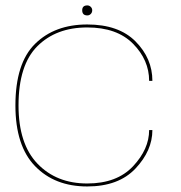

<svg xmlns="http://www.w3.org/2000/svg" viewBox="-20 -685 668 710"><path d="M302.5 4.5Q182.5 4.5 109.8 -70.5Q37 -145.5 37 -295Q37 -451.5 109.8 -523Q182.5 -594.5 302.5 -594.5Q419 -594.5 481.2 -531.8Q543.5 -469 543.5 -386H531.5Q531.5 -463 472 -523.2Q412.5 -583.5 302.5 -583.5Q187.5 -583.5 118 -514Q48.5 -444.5 48.5 -295Q48.5 -152.5 118.8 -79.5Q189 -6.5 302.5 -6.5Q412 -6.5 471.8 -70Q531.5 -133.5 531.5 -204H543.5Q543.5 -128 481 -61.8Q418.5 4.5 302.5 4.5ZM303 -628Q284 -628 284 -647Q284 -665 303 -665Q310 -665 315.5 -659.8Q321 -654.5 321 -647Q321 -639 315.8 -633.5Q310.5 -628 303 -628Z"/></svg>

Font: Anybody ExtraExpanded Thin
Style: Regular
Weight: 100
Width: 8
Designer: Tyler Finck
Foundry: Etcetera Type Company
Version: Version 1.010; ttfautohint (v1.8.3) -l 8 -r 50 -G 200 -x 14 